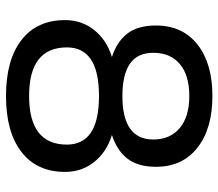

<svg xmlns="http://www.w3.org/2000/svg" viewBox="-64 -655 728 640"><g transform="rotate(90 300.0 -335.0)"><path d="M47 -188Q47 -244 80.5 -285.5Q114 -327 170 -344Q118 -361 91.5 -396Q65 -431 65 -491Q65 -579 128 -629Q191 -679 300 -679Q409 -679 472.5 -629Q536 -579 536 -491Q536 -431 509 -396Q482 -361 430 -344Q486 -327 519.5 -285.5Q553 -244 553 -188Q553 -94 486.5 -42.5Q420 9 300 9Q180 9 113.5 -42.5Q47 -94 47 -188ZM462 -194Q462 -301 300 -301Q138 -301 138 -194Q138 -68 300 -68Q462 -68 462 -194ZM445 -482Q445 -538 407 -570Q369 -602 300 -602Q231 -602 193.5 -570.5Q156 -539 156 -482Q156 -429 192.5 -404Q229 -379 300 -379Q445 -379 445 -482Z"/></g></svg>

Font: SN Pro
Style: Regular
Weight: 400
Designer: Tobias Whetton
Foundry: Supernotes
Version: Version 1.003